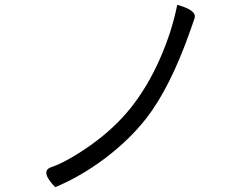

<svg xmlns="http://www.w3.org/2000/svg" viewBox="-20 -760 1040 793"><path d="M712 -740Q796 -717 783 -684Q791 -705 766 -634Q683 -398 584 -271Q516 -184 415 -107Q314 -31 208 13Q145 -52 190 -69Q254 -90 354 -160Q454 -231 522 -317Q590 -403 640 -516Q690 -629 712 -740Z"/></svg>

Font: Swei Half Moon CJK TC
Style: DemiLight
Weight: 350
Version: Version 2.125